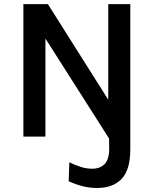

<svg xmlns="http://www.w3.org/2000/svg" viewBox="-20 -663 748 932"><path d="M452.5 249.5Q414.5 249.5 381.2 241Q348 232.5 313.5 217L316.5 124.5Q343 138 371.2 147Q399.5 156 427.5 156Q465.5 156 487.8 133.5Q510 111 510 59L509.5 9.5L200.5 -476V0H93.5V-643H212.5L505.5 -179V-643H612.5V60.5Q612.5 162.5 569.8 206Q527 249.5 452.5 249.5Z"/></svg>

Font: Karla SemiBold
Style: Regular
Weight: 600
Designer: Jonathan Pinhorn
Version: Version 2.004; ttfautohint (v1.8.4.7-5d5b);gftools[0.9.33]